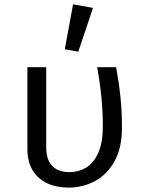

<svg xmlns="http://www.w3.org/2000/svg" viewBox="-20 -848 655 880"><path d="M512.3 -540Q525.6 -466.7 532.3 -401.3Q539 -335.9 539 -261.5Q539 -170.3 504.6 -108.7Q470.3 -47.2 414.9 -17.7Q359.5 11.8 294.9 11.8Q239 11.8 196.4 -7.9Q153.8 -27.7 129.7 -67.4Q105.6 -107.2 105.6 -165.1V-540H191.8V-172.8Q191.8 -115.9 219.5 -87.4Q247.2 -59 297.9 -59Q338.5 -59 372.8 -78.5Q407.2 -97.9 429.2 -144.9Q451.3 -191.8 451.3 -269.2Q451.3 -401 425.1 -540ZM276.9 -622.1 314.9 -828.2 406.2 -811.8 339 -611.3Z"/></svg>

Font: Fira Code Fixed
Style: Regular
Weight: 400
Monospace: yes
Designer: Carrois Corporate, Edenspiekermann AG, Nikita Prokopov
Foundry: Carrois Corporate, Edenspiekermann AG, Nikita Prokopov
Version: Version 5.002